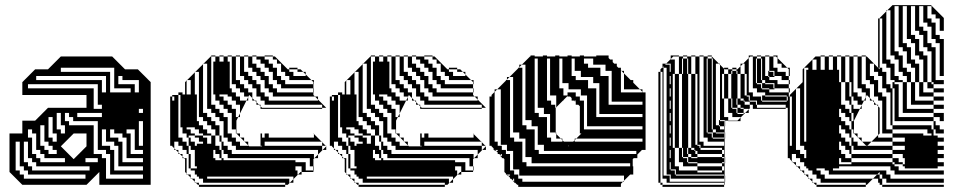

<svg xmlns="http://www.w3.org/2000/svg" viewBox="-20 -720 3727 748"><path d="M67 0 17 -50V-200H67V-250H117L167 -300H317V-350H67V-400L117 -450H167L217 -500H417L467 -450H517L567 -400V0H367V-50L317 0ZM393 -360V-424H121V-408H377V-360ZM505 -360H521V-408H457V-424H441V-392H505ZM489 -360V-376H425V-456H217V-440H409V-360ZM345 -376V-296H377V-312H361V-392H89V-376ZM537 -280V-296H521V-280ZM281 -280V-264H377V-280ZM233 -200V-232H217V-280H201V-216H217V-200ZM201 -168V-200H185V-264H169V-184H185V-168ZM317 -150V-200H267L217 -150L267 -100ZM201 -120V-136H185V-152H169V-168H153V-232H137V-152H153V-136H169V-120ZM537 -120V-136H505V-216H473V-200H489V-120ZM233 -88V-104H153V-120H137V-136H121V-200H105V-216H89V-184H105V-120H121V-104H137V-88ZM425 -216H409V-184H441V-168H457V-88H537V-104H473V-184H457V-200H425ZM361 -88V-104H313V-88ZM393 -216H377V-152H409V-136H425V-56H537V-72H441V-152H425V-168H393ZM329 -56V-72H121V-88H105V-104H89V-168H73V-88H89V-72H105V-56ZM537 -24V-40H409V-120H393V-136H361V-248H265V-264H249V-280H233V-248H249V-232H345V-120H377V-104H393V-24ZM313 -24V-40H89V-56H73V-72H57V-168H41V-56H57V-40H73V-24ZM537 -152V-248H521V-152Z M883 -456V-472H875V-456ZM883 -440V-456H875V-440ZM883 -424V-440H875V-424ZM883 -408V-424H875V-408ZM883 -408H875V-392H883ZM1171 -424V-430L1161 -440H1139V-450H1107V-456H1139V-450H1151L1161 -440H1171V-430L1193 -408H1203V-392H1201V-400L1193 -408H1107V-424H1091V-440H1075V-472H1059V-488H1043V-500H1011V-504H1043V-500H1051L1101 -450H1107V-440H1123V-424ZM1203 -360H1201V-376H1075V-392H1059V-408H1043V-440H1027V-456H1011V-472H995V-488H979V-500H963V-504H979V-500H1011V-488H1027V-472H1043V-456H1059V-424H1075V-408H1091V-392H1201V-376H1203ZM755 -328V-344H747V-328ZM659 -312H651V-328H659ZM755 -312V-328H747V-312ZM659 -296H651V-312H659ZM755 -296V-312H747V-296ZM1219 -328V-332L1207 -344H1043V-360H1027V-376H1011V-408H995V-424H979V-440H963V-456H947V-500H931V-504H947V-500H963V-472H979V-456H995V-440H1011V-424H1027V-392H1043V-376H1059V-360H1201V-350L1207 -344H1219V-332L1251 -300H1235V-312H1011V-328H995V-344H979V-376H963V-392H947V-408H931V-424H915V-500H899V-504H915V-500H931V-440H947V-424H963V-408H979V-392H995V-360H1011V-344H1027V-328ZM755 -280V-296H747V-280ZM659 -264H651V-280H659ZM755 -280H747V-264H755ZM659 -248H651V-264H659ZM659 -232H651V-248H659ZM659 -216H651V-232H659ZM659 -184H651V-200H659ZM659 -184V-168H651V-184ZM1011 -168V-152H1235V-166L1233 -168H1011V-152H1001V-168ZM723 -72V-64H747V-72H739V-136H723V-152H715V-168H739V-152H747V-160H771V-168H755V-184H739V-192H715V-184H723V-168H715V-184H707V-200H691V-224H683V-350H675V-184H691V-168H707V-152H715V-120H723V-104H715V-120H707V-136H691V-152H675V-168H659V-152H651V-168H659V-142L665 -136H675V-126L681 -120H691V-110L697 -104H707V-44L711 -40H723V-28L727 -24H739V-12L743 -8H755V0H1091V8H755V0H751L743 -8H739V-12L727 -24H723V-28L711 -40H707V-44L701 -50V-100L697 -104H691V-110L681 -120H675V-126L665 -136H659V-142L651 -150V-152H643V-344H651V-328H659V-344H651V-350H675V-360H691V-352H701V-400L707 -406V-408H709L707 -406V-352H723V-408H709L739 -438V-440H741L739 -438V-352H747V-344H755V-440H741L771 -470V-472H773L771 -470V-280H787V-264H803V-248H819V-232H835V-192H843V-184H851V-248H835V-264H819V-280H803V-296H787V-472H773L801 -500H803V-312H819V-296H835V-280H851V-264H867V-200H883V-184H899V-168H915V-152H947V-154L933 -168H931V-170L917 -184H915V-186L901 -200H899V-216H883V-280H867V-296H851V-312H835V-328H819V-352H811V-480H819V-500H803V-504H819V-500H835V-480H851V-500H835V-504H851V-500H867V-480H875V-472H883V-500H867V-504H883V-500H899V-408H915V-392H931V-376H947V-360H963V-338L973 -328H979V-322L989 -312H995V-306L1001 -300H1235V-296H995V-306L989 -312H979V-322L973 -328H963V-338L951 -350L947 -342V-328H940L947 -342V-344H931V-360H915V-376H899V-392H875V-376H883V-360H899V-344H915V-328H940L915 -278V-264H908L915 -278V-312H899V-328H883V-344H867V-352H835V-344H851V-328H867V-312H883V-296H899V-264H908L901 -250V-200H915V-186L917 -184H931V-170L933 -168H947V-154L951 -150H1001V-152H995V-200H1001V-184H1011V-200H1027V-184H1203V-198L1201 -200H1203V-198L1233 -168H1235V-166L1249 -152H1251V-136H1237L1251 -150L1249 -152H1235V-136H1237L1219 -118V-104H1205L1219 -118V-136H899V-152H883V-168H867V-184H843V-168H851V-152H867V-136H883V-120H1203V-104H1205L1201 -100V-72H1203V-56H1201V-72H1187V-104H867V-120H843V-104H851V-96H1131V-88H1171V-56H1201V-50H1155V-40H1141L1151 -50H1155V-72H1131V-56H1139V-40H1141L1123 -22V-8H1109L1123 -22V-32H787V-24H1107V-8H1109L1101 0H1091V-8H771V-24H755V-32H747V-40H739V-56H723V-64H715V-72ZM659 -280H651V-296H659ZM659 -200H651V-216H659ZM1011 -184V-168H1001V-184ZM803 -200V-192H819V-152H835V-136H843V-120H851V-136H843V-168H835V-192H819V-216H803V-232H787V-248H771V-264H747V-248H755V-232H771V-216H787V-200ZM771 -184H787V-160H803V-192H771V-200H755V-216H739V-224H707V-216H723V-200H739V-192H771ZM819 -104V-96H843V-104H835V-120H819V-136H811V-104ZM723 -88H715V-104H723ZM723 -72H715V-88H723Z M1505 -456V-472H1497V-456ZM1505 -440V-456H1497V-440ZM1505 -424V-440H1497V-424ZM1505 -408V-424H1497V-408ZM1505 -408H1497V-392H1505ZM1793 -424V-430L1783 -440H1761V-450H1729V-456H1761V-450H1773L1783 -440H1793V-430L1815 -408H1825V-392H1823V-400L1815 -408H1729V-424H1713V-440H1697V-472H1681V-488H1665V-500H1633V-504H1665V-500H1673L1723 -450H1729V-440H1745V-424ZM1825 -360H1823V-376H1697V-392H1681V-408H1665V-440H1649V-456H1633V-472H1617V-488H1601V-500H1585V-504H1601V-500H1633V-488H1649V-472H1665V-456H1681V-424H1697V-408H1713V-392H1823V-376H1825ZM1377 -328V-344H1369V-328ZM1281 -312H1273V-328H1281ZM1377 -312V-328H1369V-312ZM1281 -296H1273V-312H1281ZM1377 -296V-312H1369V-296ZM1841 -328V-332L1829 -344H1665V-360H1649V-376H1633V-408H1617V-424H1601V-440H1585V-456H1569V-500H1553V-504H1569V-500H1585V-472H1601V-456H1617V-440H1633V-424H1649V-392H1665V-376H1681V-360H1823V-350L1829 -344H1841V-332L1873 -300H1857V-312H1633V-328H1617V-344H1601V-376H1585V-392H1569V-408H1553V-424H1537V-500H1521V-504H1537V-500H1553V-440H1569V-424H1585V-408H1601V-392H1617V-360H1633V-344H1649V-328ZM1377 -280V-296H1369V-280ZM1281 -264H1273V-280H1281ZM1377 -280H1369V-264H1377ZM1281 -248H1273V-264H1281ZM1281 -232H1273V-248H1281ZM1281 -216H1273V-232H1281ZM1281 -184H1273V-200H1281ZM1281 -184V-168H1273V-184ZM1633 -168V-152H1857V-166L1855 -168H1633V-152H1623V-168ZM1345 -72V-64H1369V-72H1361V-136H1345V-152H1337V-168H1361V-152H1369V-160H1393V-168H1377V-184H1361V-192H1337V-184H1345V-168H1337V-184H1329V-200H1313V-224H1305V-350H1297V-184H1313V-168H1329V-152H1337V-120H1345V-104H1337V-120H1329V-136H1313V-152H1297V-168H1281V-152H1273V-168H1281V-142L1287 -136H1297V-126L1303 -120H1313V-110L1319 -104H1329V-44L1333 -40H1345V-28L1349 -24H1361V-12L1365 -8H1377V0H1713V8H1377V0H1373L1365 -8H1361V-12L1349 -24H1345V-28L1333 -40H1329V-44L1323 -50V-100L1319 -104H1313V-110L1303 -120H1297V-126L1287 -136H1281V-142L1273 -150V-152H1265V-344H1273V-328H1281V-344H1273V-350H1297V-360H1313V-352H1323V-400L1329 -406V-408H1331L1329 -406V-352H1345V-408H1331L1361 -438V-440H1363L1361 -438V-352H1369V-344H1377V-440H1363L1393 -470V-472H1395L1393 -470V-280H1409V-264H1425V-248H1441V-232H1457V-192H1465V-184H1473V-248H1457V-264H1441V-280H1425V-296H1409V-472H1395L1423 -500H1425V-312H1441V-296H1457V-280H1473V-264H1489V-200H1505V-184H1521V-168H1537V-152H1569V-154L1555 -168H1553V-170L1539 -184H1537V-186L1523 -200H1521V-216H1505V-280H1489V-296H1473V-312H1457V-328H1441V-352H1433V-480H1441V-500H1425V-504H1441V-500H1457V-480H1473V-500H1457V-504H1473V-500H1489V-480H1497V-472H1505V-500H1489V-504H1505V-500H1521V-408H1537V-392H1553V-376H1569V-360H1585V-338L1595 -328H1601V-322L1611 -312H1617V-306L1623 -300H1857V-296H1617V-306L1611 -312H1601V-322L1595 -328H1585V-338L1573 -350L1569 -342V-328H1562L1569 -342V-344H1553V-360H1537V-376H1521V-392H1497V-376H1505V-360H1521V-344H1537V-328H1562L1537 -278V-264H1530L1537 -278V-312H1521V-328H1505V-344H1489V-352H1457V-344H1473V-328H1489V-312H1505V-296H1521V-264H1530L1523 -250V-200H1537V-186L1539 -184H1553V-170L1555 -168H1569V-154L1573 -150H1623V-152H1617V-200H1623V-184H1633V-200H1649V-184H1825V-198L1823 -200H1825V-198L1855 -168H1857V-166L1871 -152H1873V-136H1859L1873 -150L1871 -152H1857V-136H1859L1841 -118V-104H1827L1841 -118V-136H1521V-152H1505V-168H1489V-184H1465V-168H1473V-152H1489V-136H1505V-120H1825V-104H1827L1823 -100V-72H1825V-56H1823V-72H1809V-104H1489V-120H1465V-104H1473V-96H1753V-88H1793V-56H1823V-50H1777V-40H1763L1773 -50H1777V-72H1753V-56H1761V-40H1763L1745 -22V-8H1731L1745 -22V-32H1409V-24H1729V-8H1731L1723 0H1713V-8H1393V-24H1377V-32H1369V-40H1361V-56H1345V-64H1337V-72ZM1281 -280H1273V-296H1281ZM1281 -200H1273V-216H1281ZM1633 -184V-168H1623V-184ZM1425 -200V-192H1441V-152H1457V-136H1465V-120H1473V-136H1465V-168H1457V-192H1441V-216H1425V-232H1409V-248H1393V-264H1369V-248H1377V-232H1393V-216H1409V-200ZM1393 -184H1409V-160H1425V-192H1393V-200H1377V-216H1361V-224H1329V-216H1345V-200H1361V-192H1393ZM1441 -104V-96H1465V-104H1457V-120H1441V-136H1433V-104ZM1345 -88H1337V-104H1345ZM1345 -72H1337V-88H1345Z M2339 -468H2271V-456H2319V-444H2339ZM2363 -396V-420H2351V-396ZM2291 -420H2223V-408H2271V-396H2291ZM2315 -348V-372H2303V-348ZM2267 -324V-348H2223V-344H2239V-328H2255V-324ZM2267 -300V-324H2255V-300ZM2267 -276V-300H2255V-276ZM2267 -252V-276H2255V-252ZM2123 -252V-276H2079V-264H2111V-252ZM2267 -252H2255V-228H2267ZM2075 -204V-228H2031V-216H2063V-204ZM2483 -228H2255V-216H2483ZM2147 -300H2145L2147 -302V-324H2127V-312H2143V-300H2145V-204H2147V-198L2165 -180H2171V-174L2177 -168H2213L2219 -174V-180H2225L2219 -174V-168H2483V-180H2225L2245 -200H2239V-306L2233 -312H2223V-322L2221 -324H2219V-326L2217 -328H2207V-338L2201 -344H2191V-360H2223V-348H2243V-372H2175V-348H2191V-346L2175 -330V-328H2173L2147 -302ZM2127 -168H2171V-174L2165 -180H2127ZM2027 -156V-180H1983V-168H2015V-156ZM1919 -152H1935V-136H1951V-132H1955V-156H1919ZM2195 -150 2197 -152H2193ZM1919 -136H1909L1913 -132H1919ZM2459 -132H2079V-120H2459ZM1979 -108V-132H1951V-120H1967V-108ZM2435 -84H2031V-72H2435ZM1967 -40H1955L1959 -36H1967ZM2291 -492H2255V-472H2271V-468H2291ZM2219 -468V-492H2207V-468ZM2171 -468V-492H2159V-468ZM2123 -468V-492H2111V-468ZM2075 -468V-492H2063V-468ZM2219 -468H2207V-444H2219ZM2171 -444V-468H2159V-444ZM2123 -444V-468H2111V-444ZM2075 -444V-468H2063V-444ZM2411 -420V-434L2401 -444H2399V-420ZM2363 -420V-444H2319V-424H2351V-420ZM2243 -444H2207V-424H2223V-420H2243ZM2171 -420V-444H2159V-420ZM2123 -420V-444H2111V-420ZM2075 -420V-444H2063V-420ZM2027 -420V-444H2015V-420ZM2411 -396V-420H2399V-396ZM2171 -420H2159V-396H2171ZM2123 -396V-420H2111V-396ZM2075 -396V-420H2063V-396ZM2027 -396V-420H2015V-396ZM2411 -396H2399V-372H2411ZM2363 -372V-396H2351V-372ZM2315 -372V-396H2271V-376H2303V-372ZM2195 -396H2159V-376H2175V-372H2195ZM2123 -372V-396H2111V-372ZM2075 -372V-396H2063V-372ZM2027 -372V-396H2015V-372ZM1979 -372V-396H1967V-372ZM2399 -360H2483V-362L2473 -372H2399ZM2363 -348V-372H2351V-348ZM2123 -372H2111V-348H2123ZM2075 -348V-372H2063V-348ZM2027 -348V-372H2015V-348ZM1979 -348V-372H1967V-348ZM2363 -348H2351V-324H2363ZM2315 -324V-348H2303V-324ZM2147 -324V-348H2111V-328H2127V-324ZM2075 -324V-348H2063V-324ZM2027 -324V-348H2015V-324ZM1979 -324V-348H1967V-324ZM2223 -328H2219V-326L2221 -324H2223ZM2351 -312H2483V-324H2351ZM2315 -300V-324H2303V-300ZM2075 -324H2063V-300H2075ZM2027 -300V-324H2015V-300ZM1979 -300V-324H1967V-300ZM2315 -300H2303V-276H2315ZM2099 -300H2063V-280H2079V-276H2099ZM2027 -276V-300H2015V-276ZM1979 -276V-300H1967V-276ZM2303 -264H2483V-276H2303ZM2027 -276H2015V-252H2027ZM1979 -252V-276H1967V-252ZM2123 -228V-252H2111V-228ZM2051 -252H2015V-232H2031V-228H2051ZM1979 -228V-252H1967V-228ZM2123 -228H2111V-204H2123ZM1979 -228H1967V-204H1979ZM2145 -200V-204H2111V-184H2127V-180H2147V-198ZM2075 -180V-204H2063V-180ZM2003 -204H1967V-184H1983V-180H2003ZM2075 -180H2063V-156H2075ZM2099 -156H2063V-136H2079V-132H2099ZM2027 -132V-156H2015V-132ZM2027 -132H2015V-108H2027ZM1935 -120H1931V-114L1935 -110ZM2051 -108H2015V-88H2031V-84H2051ZM1979 -84V-108H1967V-84ZM1979 -84H1967V-60H1979ZM2003 -36V-60H1967V-56H1983V-40H1999V-36ZM1979 -396V-420H1965L1999 -454V-456H2001L2003 -458V-468H2013L2003 -458V-456H2015V-444H2027V-468H2013L2045 -500H2047V-504H2063V-500H2095V-504H2111V-500H2143V-504H2159V-500H2191V-504H2207V-500H2239V-504H2255V-500H2303V-504H2351V-494L2357 -488H2367V-478L2373 -472H2383V-462L2389 -456H2399V-446L2401 -444H2411V-434L2437 -408H2447V-398L2473 -372H2483V-362L2485 -360H2495V-136H2481L2463 -118V-104H2449L2445 -100V-72H2447V-40H2435L2411 -16V-12H2407L2411 -16V-36H1999V-24H2015V-12H2407L2399 -4V8H1999V0H1995L1987 -8H1983V-12H1979V-16L1971 -24H1967V-28L1959 -36H1955V-40H1951V-44L1945 -50V-100L1941 -104H1935V-108H1931V-114L1925 -120H1919V-126L1913 -132H1907V-136H1903V-142L1895 -150V-152H1887V-344H1895V-350L1907 -362V-372H1917L1907 -362V-168H1919V-156H1931V-372H1917L1951 -406V-408H1953L1955 -410V-420H1965L1955 -410V-408H1967V-396ZM1983 -24H1979V-16L1983 -12Z M2593 -488H2609V-432H2625V-336H2637V-432H2625V-500H2603L2593 -490ZM3057 -440H3053V-450L3047 -456H3025V-472H3009V-494L3003 -500H2993V-504H3009V-494L3047 -456H3057ZM2561 -408V-424H2553V-408ZM2593 -424H2589V-440H2593ZM2973 -444H2977V-440H2973ZM2997 -420H2977V-424H2973V-440H2993V-424H2997ZM3057 -392H3053V-408H3025V-424H2997V-444H2977V-500H2961V-504H2977V-500H2993V-456H3009V-440H3041V-424H3053V-408H3057ZM2949 -396H2961V-392H2949ZM2949 -348H2961V-344H2949ZM2925 -300V-312H2929V-300H3041V-312H2929V-300ZM2853 -300H2865V-296H2853ZM2561 -248V-264H2553V-248ZM2561 -232V-248H2553V-232ZM2781 -252H2785V-248H2781ZM2757 -204H2769V-200H2757ZM2561 -152V-168H2553V-152ZM2561 -136V-152H2553V-136ZM2661 -108H2673V-104H2661ZM2661 -132H2641V-144H2637V-240H2609V-336H2625V-240H2637V-336H2609V-432H2601V-144H2609V-72H2625V-56H2697V-48H2793V-56H2697V-72H2641V-88H2625V-144H2609V-240H2625V-144H2637V-108H2641V-104H2657V-88H2661V-84H2697V-72H2793V-56H2801V-72H2793V-84H2697V-88H2661V-104H2697V-108H2673V-120H2661ZM2657 -456V-468H2641V-456ZM2561 -312V-328H2553V-312ZM2657 -440V-444H2641V-440ZM2593 -376H2589V-392H2593ZM2829 -444V-432H2833V-444ZM3057 -424H3053V-440H3057ZM2561 -392V-408H2553V-392ZM2949 -396H2929V-420H2945V-408H2949ZM2561 -376V-392H2553V-376ZM2997 -372H2977V-376H2949V-392H2993V-376H2997ZM2593 -328H2589V-344H2593ZM2561 -360V-376H2553V-360ZM2561 -344V-360H2553V-344ZM2561 -328V-344H2553V-328ZM2593 -280H2589V-296H2593ZM2853 -324V-336H2849V-324ZM2865 -472H2875L2865 -462V-432H2881V-348H2889V-344H2897V-328H2901V-324H2881V-328H2877V-336H2865V-432H2853V-444H2849V-450H2833V-456H2849V-450H2853L2865 -462ZM2561 -296V-312H2553V-296ZM2849 -312V-324H2833V-312ZM2853 -300H2833V-312H2853ZM2949 -420V-444H2929V-468H2945V-444H2949V-468H2929V-492H2925V-396H2929V-392H2945V-376H2949V-372H2977V-360H3053V-344H3057V-328H3053V-344H3045V-348H2961V-360H2929V-376H2913V-500H2903L2897 -494V-360H2913V-344H2945V-328H2949V-324H3045V-328H2949V-344H3045V-328H3053V-300H3041V-296H2913V-312H2901V-324H2925V-312H2929V-328H2901V-348H2889V-432H2881V-472H2875L2897 -494V-504H2913V-500H2929V-492H2945V-468H2949V-492H2945V-500H2929V-504H2945V-500H2961V-424H2973V-420H2977V-408H3009V-392H3053V-376H3057V-360H3053V-376H2997V-396H2961V-408H2949V-420H2929V-444H2945V-420ZM2561 -280V-296H2553V-280ZM2593 -232H2589V-248H2593ZM2853 -324H2833V-336H2829V-432H2817V-450H2803L2801 -452V-456H2817V-450H2833V-444H2849V-432H2853V-336H2865V-328H2877V-324H2881V-312H2901V-300H2903L2897 -294V-280H2883L2897 -294V-296H2877V-300H2865V-312H2853ZM2561 -264V-280H2553V-264ZM2697 -240V-336H2673V-432H2661V-444H2641V-456H2657V-444H2661V-468H2641V-492H2637V-432H2641V-440H2657V-432H2661V-336H2689V-240ZM2561 -200V-216H2553V-200ZM2593 -184H2589V-200H2593ZM2561 -216V-232H2553V-216ZM2661 -132V-144H2657V-132ZM2757 -204H2737V-228H2753V-216H2757ZM2561 -184V-200H2553V-184ZM2593 -136H2589V-152H2593ZM2801 -184H2757V-200H2801ZM2561 -168V-184H2553V-168ZM2697 -240H2673V-336H2661V-240H2689V-156H2697V-152H2705V-144H2709V-136H2793V-120H2801V-136H2793V-144H2709V-156H2697ZM2561 -120V-136H2553V-120ZM2593 -88H2589V-104H2593ZM2561 -104V-120H2553V-104ZM2661 -108H2641V-132H2657V-120H2661ZM2561 -88V-104H2553V-88ZM2561 -72V-88H2553V-72ZM2561 -56V-72H2553V-56ZM2561 -40V-56H2553V-40ZM2561 -40H2553V-24H2561ZM2801 -24H2593V-40H2577V-60H2593V-56H2609V-40H2613V-36H2801ZM2593 -72V-88H2589V-84H2577V-108H2589V-104H2593V-120H2589V-108H2577V-132H2589V-120H2593V-136H2589V-132H2577V-156H2589V-152H2593V-168H2589V-156H2577V-180H2589V-168H2593V-184H2589V-180H2577V-204H2589V-200H2593V-216H2589V-204H2577V-228H2589V-216H2593V-232H2589V-228H2577V-252H2589V-248H2593V-264H2589V-252H2577V-276H2589V-264H2593V-280H2589V-276H2577V-300H2589V-296H2593V-312H2589V-300H2577V-324H2589V-312H2593V-328H2589V-324H2577V-348H2589V-344H2593V-360H2589V-348H2577V-372H2589V-360H2593V-376H2589V-372H2577V-396H2589V-392H2593V-408H2589V-396H2577V-420H2589V-408H2593V-424H2589V-420H2577V-444H2589V-440H2593V-456H2589V-444H2577V-456H2565V-462L2561 -458V-456H2565V-36H2589V-12H2803V0H2801V-8H2577V-24H2553V-8H2561V0H2801V8H2561V0H2553V-8H2545V-440H2553V-424H2561V-440H2553V-450L2561 -458V-472H2575L2571 -468H2589V-456H2593V-472H2575L2593 -490V-504H2625V-500H2641V-492H2657V-468H2661V-492H2657V-500H2641V-504H2657V-500H2673V-432H2689V-336H2697V-432H2689V-500H2673V-504H2689V-500H2705V-168H2721V-152H2801V-168H2737V-184H2721V-500H2705V-504H2721V-500H2737V-492H2753V-468H2757V-492H2753V-500H2737V-504H2753V-500L2781 -472H2785V-468L2801 -452V-432H2817V-336H2829V-300H2833V-296H2849V-280H2853V-276H2877V-280H2853V-296H2877V-280H2883L2865 -262V-248H2817V-250H2853L2865 -262V-264H2833V-280H2817V-336H2801V-432H2793V-336H2801V-264H2817V-250H2805V-228H2803V-250H2805V-252H2785V-468L2781 -472H2769V-232H2781V-228H2785V-216H2801V-228H2785V-232H2781V-248H2801V-228H2803V-204H2805V-180H2803V-204H2769V-216H2757V-228H2737V-252H2753V-228H2757V-252H2737V-276H2753V-252H2757V-276H2737V-300H2753V-276H2757V-300H2737V-324H2753V-300H2757V-324H2737V-348H2753V-324H2757V-348H2737V-372H2753V-348H2757V-372H2737V-396H2753V-372H2757V-396H2737V-420H2753V-396H2757V-420H2737V-444H2753V-420H2757V-444H2737V-468H2753V-444H2757V-468H2737V-492H2733V-204H2737V-200H2753V-184H2757V-180H2803V-108H2805V-84H2803V-108H2793V-120H2697V-132H2689V-136H2685V-144H2673V-240H2661V-144H2673V-136H2685V-132H2689V-120H2697V-108H2793V-104H2801V-88H2793V-84H2803V-36H2805V-12H2803V-36H2801V-40H2613V-60H2593V-72H2589V-60H2577V-84H2589V-72Z M3417 -616V-632H3407V-616ZM3417 -488H3407V-472H3417ZM3145 -488V-448H3161V-488ZM3113 -168H3121V-448H3129V-456H3113ZM3257 -424V-440H3249V-424ZM3257 -408V-424H3249V-408ZM3457 -400H3465V-392H3457ZM3065 -312V-328H3057V-312ZM3065 -296V-312H3057V-296ZM3297 -240H3273V-232H3289V-216H3297V-200H3305V-216H3297ZM3407 -200 3401 -194V-184H3457V-168H3505V-184H3457V-200ZM3065 -136H3057V-152H3065ZM3369 -152V-162L3359 -152ZM3321 -168V-152H3355L3357 -150L3359 -152H3355L3339 -168H3337V-170L3323 -184H3321V-186L3307 -200H3297V-184H3305V-168ZM3065 -136V-120H3057V-136ZM3497 -120H3457V-136H3297V-120H3457V-104H3481V-88H3497V-80H3505V-104H3497ZM3407 -50 3397 -40H3407V-24H3417V-40H3407ZM3417 -600V-616H3407V-600ZM3417 -584V-600H3407V-584ZM3417 -568V-584H3407V-568ZM3417 -552V-568H3407V-552ZM3417 -536V-552H3407V-536ZM3417 -520V-536H3407V-520ZM3417 -504V-520H3407V-504ZM3417 -488V-504H3407V-488ZM3305 -264V-280H3297V-312H3289V-328H3273V-400H3257V-408H3249V-400H3257V-312H3273V-296H3289V-280H3297V-264ZM3417 -280V-296H3407V-280ZM3065 -280V-296H3057V-280ZM3657 -312V-296H3617V-312H3529V-400H3513V-424H3497V-440H3481V-488H3465V-504H3449V-680H3437L3457 -700H3607L3657 -650V-600H3641V-648H3625V-664H3609V-696H3593V-648H3609V-632H3625V-584H3641V-568H3657V-424H3641V-552H3625V-568H3609V-616H3593V-632H3577V-696H3561V-616H3577V-600H3593V-552H3609V-536H3625V-408H3657V-392H3617V-400H3609V-520H3593V-536H3577V-584H3561V-600H3545V-696H3529V-584H3545V-568H3561V-520H3577V-504H3593V-400H3609V-392H3617V-376H3657V-360H3617V-376H3593V-400H3577V-488H3561V-504H3545V-552H3529V-568H3513V-696H3497V-552H3513V-536H3529V-488H3545V-472H3561V-400H3577V-360H3617V-344H3657V-328H3617V-344H3561V-400H3545V-456H3529V-472H3513V-520H3497V-536H3481V-696H3465V-520H3481V-504H3497V-456H3513V-440H3529V-400H3545V-328H3617V-312ZM3065 -264V-280H3057V-264ZM3417 -264V-280H3407V-264ZM3417 -248V-264H3407V-248ZM3305 -248V-264H3297V-248ZM3297 -240V-248H3289V-264H3273V-280H3257V-296H3249V-264H3257V-248H3273V-240ZM3065 -248V-264H3057V-248ZM3065 -232V-248H3057V-232ZM3417 -232V-248H3407V-232ZM3065 -216V-232H3057V-216ZM3417 -216V-232H3407V-216ZM3065 -200V-216H3057V-200ZM3407 -200H3417V-216H3407ZM3065 -184V-200H3057V-184ZM3257 -184H3273V-168H3289V-152H3297V-136H3305V-152H3297V-184H3289V-200H3273V-216H3257V-232H3249V-200H3257ZM3065 -168V-184H3057V-168ZM3433 -216H3457V-200H3577V-192H3609V-200H3593V-216H3457V-232H3449V-360H3433V-376H3417V-424H3401V-440H3385V-472H3369V-424H3385V-408H3401V-360H3417V-344H3433ZM3065 -152V-168H3057V-152ZM3297 -80V-88H3257V-104H3249V-80ZM3249 -64H3225V-56H3433V-40H3449V-24H3657V-8H3433V-24H3417V-8H3407V-24H3417V0H3657V8H3417V0H3407V-8H3401V-24H3381L3397 -40H3209V-56H3193V-64H3161V-56H3177V-40H3193V-24H3381L3357 0H3353V-8H3177V-24H3161V-40H3145V-56H3129V-64H3121V-72H3113V-88H3097V-104H3081V-120H3065V-104H3057V-120H3065V-92L3069 -88H3081V-76L3085 -72H3097V-60L3101 -56H3113V-44L3117 -40H3129V-28L3133 -24H3145V-12L3149 -8H3161V0H3353V8H3161V0H3157L3149 -8H3145V-12L3133 -24H3129V-28L3117 -40H3113V-44L3101 -56H3097V-60L3085 -72H3081V-76L3069 -88H3065V-92L3057 -100V-104H3049V-344H3057V-328H3065V-344H3057V-350L3081 -374V-376H3083L3081 -374V-136H3097V-120H3113V-104H3121V-136H3113V-152H3097V-376H3083L3107 -400V-450L3157 -500H3177V-448H3193V-500H3177V-504H3193V-500H3209V-448H3225V-500H3209V-504H3225V-500H3241V-448H3249V-440H3257V-500H3241V-504H3257V-500H3273V-400H3289V-344H3297V-328H3305V-344H3297V-400H3289V-500H3273V-504H3289V-500H3305V-360H3321V-344H3337V-328H3346L3337 -310V-296H3330L3337 -310V-312H3321V-328H3297V-312H3305V-296H3330L3307 -250V-200H3321V-186L3323 -184H3337V-170L3339 -168H3375L3369 -162V-152H3457V-136H3505V-152H3457V-168H3375L3401 -194V-306L3395 -312H3385V-322L3379 -328H3369V-338L3357 -350L3353 -342V-328H3346L3353 -342V-360H3337V-376H3321V-500H3305V-504H3321V-500H3337V-392H3353V-376H3369V-338L3379 -328H3385V-322L3395 -312H3401V-306L3407 -300V-296H3417V-328H3401V-344H3385V-392H3369V-408H3353V-500H3337V-504H3353V-500H3357L3407 -450V-456H3401V-648H3407V-632H3417V-648H3407V-650L3433 -676V-680H3437L3433 -676V-488H3449V-472H3465V-424H3481V-408H3497V-400H3513V-296H3617V-280H3657V-248H3641V-264H3617V-280H3497V-400H3465V-408H3449V-456H3433V-472H3407V-456H3417V-440H3433V-392H3449V-376H3457V-232H3609V-216H3617V-200H3625V-216H3617V-248H3465V-376H3457V-392H3481V-264H3617V-248H3625V-232H3641V-216H3657V-200H3617V-192H3633V-184H3657V-168H3633V-152H3657V-136H3633V-120H3657V-104H3633V-88H3657V-72H3633V-64H3505V-72H3497V-80H3465V-88H3457V-104H3297V-120H3289V-136H3273V-152H3257V-168H3249V-136H3257V-120H3273V-104H3297V-88H3457V-80H3465V-72H3481V-56H3657V-40H3465V-56H3449V-72H3249Z"/></svg>

Font: Rubik Broken Fax
Style: Regular
Weight: 400
Designer: Hubert and Fischer, NaN
Foundry: Hubert and Fischer, NaN
Version: Version 2.201